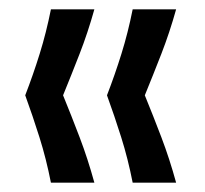

<svg xmlns="http://www.w3.org/2000/svg" viewBox="-20 -473 439 411"><path d="M89 -82Q79 -133 64.5 -179Q50 -225 34 -269Q51 -313 65 -358Q79 -403 89 -453H182Q168 -403 150.5 -358Q133 -313 115 -269Q133 -225 150.5 -179Q168 -133 182 -82ZM264 -82Q254 -133 239.5 -179Q225 -225 209 -269Q226 -313 240 -358Q254 -403 264 -453H357Q343 -403 325.5 -358Q308 -313 290 -269Q308 -225 325.5 -179Q343 -133 357 -82Z"/></svg>

Font: Bricolage Grotesque
Style: Regular
Weight: 400
Designer: Mathieu Triay
Foundry: Atelier Triay
Version: Version 1.001;gftools[0.9.33.dev8+g029e19f]